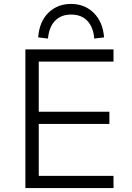

<svg xmlns="http://www.w3.org/2000/svg" viewBox="-20 -956 672 976"><path d="M109 0V-705H557V-643H177V-388H536V-326H177V-62H557V0ZM224 -760 174 -766Q180 -846 226 -891Q272 -936 341 -936Q411 -936 457 -890Q503 -844 509 -766L459 -760Q455 -816 425 -849Q395 -882 341 -882Q290 -882 259.5 -850Q229 -818 224 -760Z"/></svg>

Font: Nunito Sans 8pt Light
Style: Regular
Weight: 300
Version: Version 3.101;gftools[0.9.27]